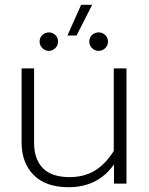

<svg xmlns="http://www.w3.org/2000/svg" viewBox="-20 -765 622 800"><path d="M318 -745H364L299 -617H261ZM145 -592Q145 -608 156.5 -619Q168 -630 184 -630Q199 -630 210.5 -619Q222 -608 222 -592Q222 -576 210.5 -564.5Q199 -553 184 -553Q168 -553 156.5 -564.5Q145 -576 145 -592ZM352 -592Q352 -608 363.5 -619Q375 -630 391 -630Q407 -630 418.5 -619Q430 -608 430 -592Q430 -576 418.5 -564.5Q407 -553 391 -553Q375 -553 363.5 -564.5Q352 -576 352 -592ZM70 -171V-480H122V-170Q122 -102 158.5 -64.5Q195 -27 270 -27Q329 -27 373.5 -53Q418 -79 454 -136V-480H507V0H455V-80Q388 15 266 15Q170 15 120 -36Q70 -87 70 -171Z"/></svg>

Font: Prompt ExtraLight
Style: Regular
Weight: 275
Designer: Katatrad Team
Foundry: CadsonDemak
Version: Version 1.000